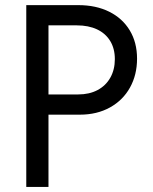

<svg xmlns="http://www.w3.org/2000/svg" viewBox="-20 -740 606 760"><path d="M84 -719.7H290Q359.9 -719.7 412.4 -693.6Q464.8 -667.5 493.7 -619.6Q522.5 -571.8 522.5 -507.8Q522.5 -443.8 494.6 -393.6Q466.8 -343.3 415.3 -314.7Q363.8 -286.1 295.9 -286.1H171.9V0H84ZM290 -366.2Q333.5 -366.2 366.2 -383.5Q398.9 -400.9 416.7 -432.6Q434.6 -464.4 434.6 -505.9Q434.6 -547.4 416.3 -577.6Q397.9 -607.9 364 -623.8Q330.1 -639.6 284.2 -639.6H171.9V-366.2Z"/></svg>

Font: Reddit Sans Vanilla
Style: Regular
Weight: 400
Designer: Stephen Hutchings
Foundry: Reddit
Version: Version 1.013